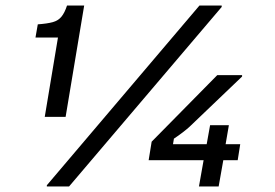

<svg xmlns="http://www.w3.org/2000/svg" viewBox="-20 -670 990 690"><path d="M140.8 -250 188.3 -535H107.5L115.8 -582.5Q150 -585 169.6 -590.4Q189.2 -595.8 200.8 -610Q212.5 -624.2 220.8 -650H282.5L215.8 -250ZM148.3 0V-4.2L696.7 -650H776.7V-645L228.3 0ZM514.2 -94.2 525 -160.8 760.8 -400H850V-395L661.7 -215Q651.7 -205.8 637.1 -194.6Q622.5 -183.3 605 -171.7L601.7 -151.7H843.3L834.2 -94.2ZM695 0 716.7 -122.5H717.5L735 -220H802.5L785.8 -122.5H787.5L765.8 0Z"/></svg>

Font: Familjen Grotesk
Style: Italic
Weight: 400
Italic angle: -9.46201°
Designer: Anders Wikstroem, Jonas Baeckman, Matilda Gysing, Kristian Moeller
Foundry: Familjen STHLM AB
Version: Version 2.000